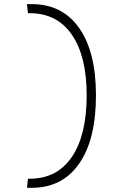

<svg xmlns="http://www.w3.org/2000/svg" viewBox="-20 -811 626 929"><path d="M110.4 97.7 115.2 53.7H124Q256.3 53.7 327.9 -52Q399.4 -157.7 399.4 -349.6Q399.4 -538.6 327.9 -642.8Q256.3 -747.1 124 -747.1H115.2L110.4 -791H133.8Q281.7 -791 363 -675.5Q444.3 -560.1 444.3 -349.6Q444.3 -136.2 363 -19.3Q281.7 97.7 133.8 97.7Z"/></svg>

Font: Caskaydia Cove ExtraLight
Style: Regular
Weight: 200
Monospace: yes
Designer: Aaron Bell
Foundry: Saja Typeworks
Version: Version 4.300; ttfautohint (v1.8.3)